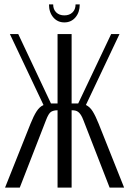

<svg xmlns="http://www.w3.org/2000/svg" viewBox="-20 -855 589 874"><path d="M479 -1 360 -307Q354 -323 348 -332Q342 -341 336 -345.5Q330 -350 323 -351.5Q316 -353 308 -353H306V-1H242V-353H241Q224 -353 212.5 -346Q201 -339 189 -307L70 -1H3L119 -292Q133 -327 146.5 -348Q160 -369 178 -377L25 -700H63L212 -384H216H242V-700H306V-384H333H336L486 -700H524L371 -377Q389 -369 402 -348Q415 -327 429 -292L545 -1ZM324 -835H343Q343 -799 323.5 -776Q304 -753 273 -753Q242 -753 222.5 -776Q203 -799 203 -835H222Q222 -812 236 -798.5Q250 -785 273 -785Q296 -785 310 -798.5Q324 -812 324 -835Z"/></svg>

Font: Moniqa Paragraph
Style: Regular
Weight: 400
Designer: Rajesh Rajput
Foundry: Rajesh Rajput
Version: Version 1.000